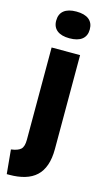

<svg xmlns="http://www.w3.org/2000/svg" viewBox="-151 -800 583 1055"><g transform="rotate(15 140.5 -273.0)"><path d="M21 208Q16 208 13 208Q10 208 6 208L-7 71Q32 66 48 51Q64 36 64 -3V-528H226V6Q226 60 212.5 98.5Q199 137 173 161Q147 185 108.5 196.5Q70 208 21 208ZM145 -602Q99 -602 74.5 -621.5Q50 -641 50 -677Q50 -715 74.5 -734.5Q99 -754 145 -754Q192 -754 216.5 -734.5Q241 -715 241 -678Q241 -641 216.5 -621.5Q192 -602 145 -602Z"/></g></svg>

Font: Bricolage Grotesque 96pt ExtraBold ExtraBold
Style: Regular
Weight: 800
Version: Version 1.001;gftools[0.9.33.dev8+g029e19f]